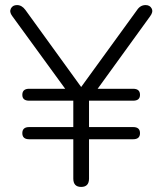

<svg xmlns="http://www.w3.org/2000/svg" viewBox="-20 -731 640 757"><path d="M300 6Q269 6 269 -27V-182H95Q68 -182 68 -206Q68 -230 95 -230H269V-334H95Q68 -334 68 -357Q68 -381 95 -381H237L28 -668Q16 -684 23 -697.5Q30 -711 47 -711Q66 -711 80 -692L300 -388L520 -691Q533 -711 554 -711Q571 -711 578 -697.5Q585 -684 572 -667L365 -381H505Q532 -381 532 -357Q532 -334 505 -334H331V-230H505Q532 -230 532 -206Q532 -182 505 -182H331V-27Q331 6 300 6Z"/></svg>

Font: Nunito Light
Style: Regular
Weight: 300
Designer: Vernon Adams
Foundry: Vernon Adams
Version: Version 3.601; ttfautohint (v1.8.2.53-6de2)